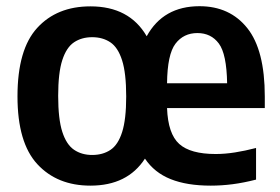

<svg xmlns="http://www.w3.org/2000/svg" viewBox="-20 -574 882 604"><path d="M264.5 10Q160 10 97.5 -57.5Q35 -125 35 -271Q35 -418.5 97 -486.2Q159 -554 264.5 -554Q387 -554 441.5 -460Q493.5 -554.5 607.5 -554.5Q703 -554.5 758 -485.5Q813 -416.5 813 -270.5V-234H505.5Q508.5 -153 543.8 -121.2Q579 -89.5 658.5 -89.5Q687.5 -89.5 719.2 -94.5Q751 -99.5 785.5 -108.5V-9Q746.5 1 711.8 5.5Q677 10 643 10Q568 10 516.8 -10.5Q465.5 -31 436 -75Q381 10 264.5 10ZM601 -470Q557.5 -470 532 -436.5Q506.5 -403 505.5 -312H694.5Q693 -404 668.5 -437Q644 -470 601 -470ZM270 -86.5Q303.5 -86.5 327.5 -102.5Q351.5 -118.5 364.2 -158.5Q377 -198.5 377 -270.5Q377 -344 364 -384.5Q351 -425 327 -441Q303 -457 270 -457Q237 -457 213 -441Q189 -425 176 -385Q163 -345 163 -272.5Q163 -199.5 176 -159.2Q189 -119 213 -102.8Q237 -86.5 270 -86.5Z"/></svg>

Font: Encode Sans SemiCondensed SemiCondensed SemiBold
Style: Regular
Weight: 600
Width: 4
Designer: Multiple Designers
Foundry: Impallari Type
Version: Version 3.000; ttfautohint (v1.8.3) -l 8 -r 50 -G 200 -x 14 